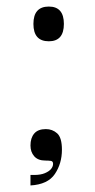

<svg xmlns="http://www.w3.org/2000/svg" viewBox="-20 -490 289 586"><path d="M129 -364Q82 -364 82 -417Q82 -470 129 -470Q175 -470 175 -417Q175 -364 129 -364ZM73 44Q76 44 78.5 44Q81 44 84 44Q104 44 117 38.5Q130 33 136 25.5Q142 18 142 10Q142 2 135 1Q128 0 118 0Q96 0 84.5 -13Q73 -26 73 -46Q73 -69 84.5 -82.5Q96 -96 120 -96Q140 -96 154.5 -83Q169 -70 169 -33Q169 9 147.5 41Q126 73 73 76Z"/></svg>

Font: Ojuju Light
Style: Regular
Weight: 300
Designer: Chisaokwu Joboson, Mirko Velimirovic
Foundry: Udi Foundry
Version: Version 1.000